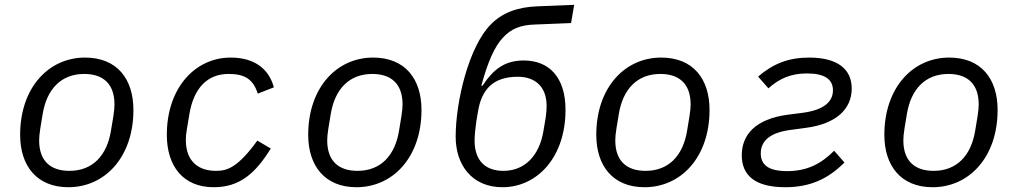

<svg xmlns="http://www.w3.org/2000/svg" viewBox="-20 -768 4241 800"><path d="M264.9 12.1C416.9 12.1 535.9 -112.9 535.9 -310C535.9 -438.9 468 -528.1 334.2 -528.1C182.9 -528.1 63.9 -403.1 63.9 -206C63.9 -77.1 133.2 12.1 264.9 12.1ZM143.1 -182.9C143.1 -195 144.2 -209.9 148.1 -234L158 -294C175.1 -396 234 -459.9 331 -459.9C408 -459.9 457 -420.1 457 -333.1C457 -321 456 -306.1 452.1 -282L442.1 -221.9C425.1 -120 366.1 -56.1 269.2 -56.1C192.1 -56.1 143.1 -95.9 143.1 -182.9Z M870 12.1C978 12.1 1043 -44 1108.3 -149.1L1052.2 -182.2C970.2 -68.9 926.1 -56.1 880 -56.1C805 -56.1 754.3 -96.9 754.3 -185C754.3 -198.2 755 -209.2 759.2 -233L769.2 -293C787.3 -400.9 844.1 -459.9 932.2 -459.9C996.1 -459.9 1034.1 -441.1 1054 -377.8L1121.1 -404.1C1103 -471.9 1050.1 -528.1 941.1 -528.1C794 -528.1 675.1 -403.1 675.1 -206C675.1 -77.1 742.2 12.1 870 12.1Z M1465.2 12.1C1617.2 12.1 1736.2 -112.9 1736.2 -310C1736.2 -438.9 1668.3 -528.1 1534.4 -528.1C1383.2 -528.1 1264.2 -403.1 1264.2 -206C1264.2 -77.1 1333.5 12.1 1465.2 12.1ZM1343.4 -182.9C1343.4 -195 1344.5 -209.9 1348.4 -234L1358.3 -294C1375.4 -396 1434.3 -459.9 1531.2 -459.9C1608.3 -459.9 1657.3 -420.1 1657.3 -333.1C1657.3 -321 1656.2 -306.1 1652.3 -282L1642.4 -221.9C1625.4 -120 1566.4 -56.1 1469.5 -56.1C1392.4 -56.1 1343.4 -95.9 1343.4 -182.9Z M2073.5 12.1C2218.4 12.1 2336.3 -112.9 2336.3 -310C2336.3 -448.2 2266.3 -516 2162.3 -516C2084.5 -516 2036.6 -480.8 1990.4 -410.9H1985.4C2012.4 -508.9 2039.4 -572.1 2074.6 -610.1C2109.4 -649.1 2151.3 -664.1 2208.5 -665.8L2359.4 -671.9L2372.5 -747.9L2221.6 -741.8C2133.5 -739 2071.4 -713.1 2025.6 -666.9C1933.6 -574.9 1878.6 -345.2 1878.6 -198.2C1878.6 -81 1946.4 12.1 2073.5 12.1ZM1957.4 -182.9C1957.4 -201 1960.6 -235.1 1964.5 -261L1971.6 -302.9C1986.5 -396 2035.5 -448.2 2137.4 -448.2C2208.5 -448.2 2257.5 -408 2257.5 -327.1C2257.5 -312.9 2256.4 -296.2 2254.3 -282L2244.3 -221.9C2227.3 -120 2167.3 -56.1 2077.4 -56.1C2005.3 -56.1 1957.4 -95.9 1957.4 -182.9Z M2665.5 12.1C2817.5 12.1 2936.4 -112.9 2936.4 -310C2936.4 -438.9 2868.6 -528.1 2734.7 -528.1C2583.5 -528.1 2464.5 -403.1 2464.5 -206C2464.5 -77.1 2533.7 12.1 2665.5 12.1ZM2543.7 -182.9C2543.7 -195 2544.7 -209.9 2548.7 -234L2558.6 -294C2575.6 -396 2634.6 -459.9 2731.5 -459.9C2808.6 -459.9 2857.6 -420.1 2857.6 -333.1C2857.6 -321 2856.5 -306.1 2852.6 -282L2842.7 -221.9C2825.6 -120 2766.7 -56.1 2669.7 -56.1C2592.7 -56.1 2543.7 -95.9 2543.7 -182.9Z M3251.8 12.1C3356.5 12.1 3430.8 -23.1 3498.6 -90.9L3455.6 -139.9C3401.6 -85.9 3343.7 -55 3259.6 -55C3180.8 -55 3149.9 -82 3149.9 -128.9C3149.9 -182.9 3190.7 -215.9 3275.6 -226.9L3336.6 -235.1C3467.7 -252.1 3528.8 -316.1 3528.8 -399.1C3528.8 -480.1 3469.8 -528.1 3351.6 -528.1C3265.6 -528.1 3201.7 -502.8 3138.8 -448.9L3181.8 -399.9C3227.6 -441.1 3275.6 -462 3342.7 -462C3416.5 -462 3450.6 -437.1 3450.6 -392C3450.6 -345.9 3415.8 -310 3323.9 -297.9L3262.8 -290.1C3125.7 -272 3070.7 -204.9 3070.7 -121.1C3070.7 -35.9 3127.8 12.1 3251.8 12.1Z M3865.8 12.1C4017.8 12.1 4136.7 -112.9 4136.7 -310C4136.7 -438.9 4068.9 -528.1 3935 -528.1C3783.7 -528.1 3664.8 -403.1 3664.8 -206C3664.8 -77.1 3734 12.1 3865.8 12.1ZM3744 -182.9C3744 -195 3745 -209.9 3748.9 -234L3758.9 -294C3775.9 -396 3834.9 -459.9 3931.8 -459.9C4008.9 -459.9 4057.9 -420.1 4057.9 -333.1C4057.9 -321 4056.8 -306.1 4052.9 -282L4043 -221.9C4025.9 -120 3967 -56.1 3870 -56.1C3793 -56.1 3744 -95.9 3744 -182.9Z"/></svg>

Font: Margiela Mono Italic Italic
Style: Regular
Weight: 400
Designer: Mike Abbink, Paul van der Laan, Pieter van Rosmalen
Foundry: Bold Monday
Version: Version 2.003 2021